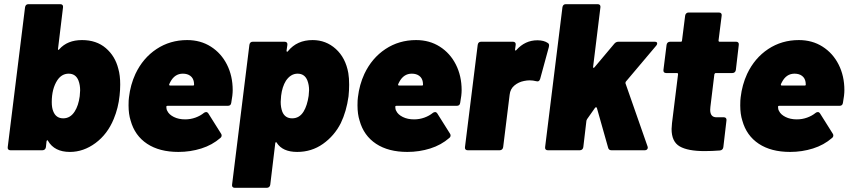

<svg xmlns="http://www.w3.org/2000/svg" viewBox="-20 -720 4068 920"><path d="M556 -315Q556 -289 553 -262Q547 -203 525 -150Q495 -77 437.5 -34.5Q380 8 315 8Q241 8 210 -45Q209 -49 206.5 -48Q204 -47 203 -43L200 -15Q199 -8 194.5 -4Q190 0 183 0H30Q23 0 19.5 -4Q16 -8 17 -15L100 -685Q101 -692 105 -696Q109 -700 116 -700H269Q276 -700 279.5 -696Q283 -692 282 -685L258 -486Q257 -482 259 -481Q261 -480 264 -484Q303 -528 373 -528Q442 -528 487 -489.5Q532 -451 547 -390Q556 -359 556 -315ZM362 -259Q364 -279 364 -287Q364 -313 356 -334Q343 -367 309 -367Q276 -367 255 -336Q228 -295 228 -231Q228 -204 235 -187Q248 -153 283 -153Q317 -153 338 -186Q356 -214 362 -259Z M1088 -227Q1086 -213 1072 -213H783Q777 -213 777 -208Q777 -196 782 -188Q790 -171 813 -159.5Q836 -148 867 -148Q893 -148 916.5 -156.5Q940 -165 957 -179Q962 -183 968 -183Q974 -183 978 -177L1039 -80Q1042 -76 1042 -71Q1042 -64 1036 -59Q997 -25 944.5 -8.5Q892 8 835 8Q744 8 685 -31Q626 -70 606 -142Q596 -173 596 -215Q596 -241 598 -254Q605 -314 629 -366Q665 -442 730 -485Q795 -528 877 -528Q941 -528 990.5 -496.5Q1040 -465 1067.5 -410.5Q1095 -356 1095 -288Q1095 -264 1088 -227ZM796 -327 791 -317Q789 -310 796 -310H905Q910 -310 910 -315L909 -327Q906 -346 892 -356.5Q878 -367 856 -367Q817 -367 796 -327Z M1653 -314Q1653 -287 1650 -258Q1640 -186 1613 -130Q1582 -69 1527.5 -30.5Q1473 8 1404 8Q1334 8 1306 -36Q1304 -40 1302 -39Q1300 -38 1299 -34L1275 165Q1274 172 1269.5 176Q1265 180 1258 180H1105Q1098 180 1094.5 176Q1091 172 1092 165L1175 -505Q1176 -512 1180 -516Q1184 -520 1191 -520H1344Q1351 -520 1354.5 -516Q1358 -512 1357 -505L1353 -477Q1353 -473 1355 -472Q1357 -471 1360 -475Q1403 -528 1478 -528Q1542 -528 1589 -485.5Q1636 -443 1649 -370Q1653 -346 1653 -314ZM1459 -261Q1461 -279 1461 -288Q1461 -313 1453 -334Q1440 -367 1406 -367Q1373 -367 1350 -333Q1332 -304 1327 -261Q1325 -241 1325 -232Q1325 -205 1333 -184Q1346 -153 1380 -153Q1415 -153 1435 -186Q1452 -214 1459 -261Z M2185 -227Q2183 -213 2169 -213H1880Q1874 -213 1874 -208Q1874 -196 1879 -188Q1887 -171 1910 -159.5Q1933 -148 1964 -148Q1990 -148 2013.5 -156.5Q2037 -165 2054 -179Q2059 -183 2065 -183Q2071 -183 2075 -177L2136 -80Q2139 -76 2139 -71Q2139 -64 2133 -59Q2094 -25 2041.5 -8.5Q1989 8 1932 8Q1841 8 1782 -31Q1723 -70 1703 -142Q1693 -173 1693 -215Q1693 -241 1695 -254Q1702 -314 1726 -366Q1762 -442 1827 -485Q1892 -528 1974 -528Q2038 -528 2087.5 -496.5Q2137 -465 2164.5 -410.5Q2192 -356 2192 -288Q2192 -264 2185 -227ZM1893 -327 1888 -317Q1886 -310 1893 -310H2002Q2007 -310 2007 -315L2006 -327Q2003 -346 1989 -356.5Q1975 -367 1953 -367Q1914 -367 1893 -327Z M2605 -514Q2611 -510 2611 -503Q2611 -498 2610 -495L2568 -341Q2565 -333 2560.5 -331Q2556 -329 2549 -331Q2533 -335 2518 -335Q2505 -335 2491 -332Q2465 -327 2445 -310.5Q2425 -294 2422 -266L2391 -15Q2390 -8 2385.5 -4Q2381 0 2374 0H2221Q2214 0 2210.5 -4Q2207 -8 2208 -15L2269 -505Q2270 -512 2274 -516Q2278 -520 2285 -520H2438Q2445 -520 2448.5 -516Q2452 -512 2451 -505L2448 -483Q2448 -474 2454 -480Q2496 -527 2555 -527Q2586 -527 2605 -514Z M2592 -15 2675 -685Q2676 -692 2680 -696Q2684 -700 2691 -700H2844Q2851 -700 2854.5 -696Q2858 -692 2857 -685L2822 -400Q2821 -396 2823.5 -395Q2826 -394 2829 -398L2924 -511Q2932 -520 2943 -520H3117Q3129 -520 3129 -512Q3129 -507 3125 -502L2979 -329Q2977 -327 2977 -321L3083 -18Q3084 -16 3084 -13Q3084 -7 3080 -3.5Q3076 0 3070 0H2910Q2897 0 2894 -12L2840 -203Q2839 -206 2836 -206Q2833 -206 2831 -203L2793 -149L2790 -142L2775 -15Q2774 -8 2769.5 -4Q2765 0 2758 0H2605Q2598 0 2594.5 -4Q2591 -8 2592 -15Z M3489 -370H3410Q3405 -370 3403 -364L3384 -208Q3383 -203 3383 -194Q3383 -158 3413 -158H3449Q3455 -158 3458.5 -154Q3462 -150 3461 -143L3446 -15Q3444 -1 3430 1Q3391 4 3356 4Q3276 4 3237 -18.5Q3198 -41 3198 -102Q3198 -110 3200 -130L3229 -364Q3229 -370 3224 -370H3172Q3165 -370 3161.5 -374Q3158 -378 3159 -385L3174 -505Q3175 -512 3179.5 -516Q3184 -520 3191 -520H3242Q3248 -520 3248 -526L3263 -645Q3264 -652 3268.5 -656Q3273 -660 3279 -660H3425Q3432 -660 3435.5 -656Q3439 -652 3438 -645L3423 -526Q3423 -520 3428 -520H3508Q3514 -520 3517.5 -516Q3521 -512 3520 -505L3506 -385Q3505 -378 3500.5 -374Q3496 -370 3489 -370Z M4019 -227Q4017 -213 4003 -213H3714Q3708 -213 3708 -208Q3708 -196 3713 -188Q3721 -171 3744 -159.5Q3767 -148 3798 -148Q3824 -148 3847.5 -156.5Q3871 -165 3888 -179Q3893 -183 3899 -183Q3905 -183 3909 -177L3970 -80Q3973 -76 3973 -71Q3973 -64 3967 -59Q3928 -25 3875.5 -8.5Q3823 8 3766 8Q3675 8 3616 -31Q3557 -70 3537 -142Q3527 -173 3527 -215Q3527 -241 3529 -254Q3536 -314 3560 -366Q3596 -442 3661 -485Q3726 -528 3808 -528Q3872 -528 3921.5 -496.5Q3971 -465 3998.5 -410.5Q4026 -356 4026 -288Q4026 -264 4019 -227ZM3727 -327 3722 -317Q3720 -310 3727 -310H3836Q3841 -310 3841 -315L3840 -327Q3837 -346 3823 -356.5Q3809 -367 3787 -367Q3748 -367 3727 -327Z"/></svg>

Font: Barlow Black
Style: Italic
Weight: 900
Italic angle: -7°
Designer: Jeremy Tribby
Foundry: Tribby Type
Version: Version 1.408